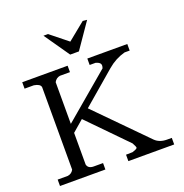

<svg xmlns="http://www.w3.org/2000/svg" viewBox="-165 -1117 1210 1264"><g transform="rotate(-20 440.0 -485.0)"><path d="M429 -870 552 -970 582 -967 460 -790H399L276 -967H308ZM247 -75Q254 -45 293 -45H358V0H40V-45H111Q139 -49 152 -74V-652Q148 -675 105 -682H40V-727H358V-682H288Q261 -678 247 -652V-360L568 -632Q572 -643 572 -651Q572 -673 538 -682H496V-727H776V-681H740Q673 -663 618 -616L387 -418L723 -77Q754 -46 807 -46H840V0H519V-45L565 -46Q600 -57 600 -65Q600 -73 585 -100L326 -365L247 -297Z"/></g></svg>

Font: Sawarabi Mincho
Style: Regular
Weight: 400
Version: Version 1.00